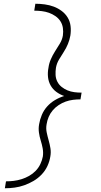

<svg xmlns="http://www.w3.org/2000/svg" viewBox="-20 -853 540 1026"><path d="M6 153 12 116Q33 116 53.5 113.5Q74 111 95 104.5Q116 98 135.5 87Q155 76 170.5 60Q186 44 195.5 24Q205 4 209 -17Q212 -39 208 -60.5Q204 -82 197.5 -102.5Q191 -123 188 -145Q185 -167 189 -189Q193 -214 203.5 -239Q214 -264 232 -284Q250 -304 273.5 -318Q297 -332 323 -340Q300 -348 281 -362Q262 -376 250.5 -396.5Q239 -417 236.5 -441.5Q234 -466 239 -491Q242 -514 251.5 -536Q261 -558 274 -578.5Q287 -599 299.5 -619.5Q312 -640 316 -663Q319 -684 316 -704Q313 -724 302.5 -740Q292 -756 276 -767Q260 -778 242 -784.5Q224 -791 203.5 -793.5Q183 -796 163 -796L169 -833Q194 -833 219.5 -829.5Q245 -826 267.5 -817.5Q290 -809 309.5 -794.5Q329 -780 341.5 -759.5Q354 -739 357 -714Q360 -689 356 -663Q352 -640 343 -618Q334 -596 321 -576Q308 -556 295.5 -535Q283 -514 279 -491Q276 -472 277 -452.5Q278 -433 286.5 -416.5Q295 -400 309.5 -388.5Q324 -377 341 -370Q358 -363 377 -360.5Q396 -358 416 -358L415 -352L410 -322Q390 -322 370 -319.5Q350 -317 330.5 -310Q311 -303 293 -291Q275 -279 261.5 -263Q248 -247 240 -228Q232 -209 229 -189Q225 -167 229.5 -145.5Q234 -124 240 -103Q246 -82 249.5 -60.5Q253 -39 249 -17Q245 9 233.5 34Q222 59 202.5 79.5Q183 100 159 114Q135 128 109.5 137Q84 146 58 149.5Q32 153 6 153Z"/></svg>

Font: Iosevka Curly XLtObl
Style: Regular
Weight: 200
Italic angle: -9°
Monospace: yes
Designer: Belleve Invis
Foundry: Belleve Invis
Version: Version 11.1.0; ttfautohint (v1.8.3)